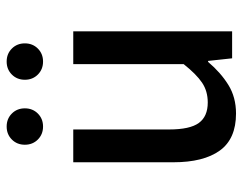

<svg xmlns="http://www.w3.org/2000/svg" viewBox="-98 -636 746 591"><g transform="rotate(-90 275.5 -341.0)"><path d="M221 12Q143 12 107 -38Q71 -88 71 -181V-489H172V-194Q172 -130 192 -102.5Q212 -75 255 -75Q290 -75 316 -92.5Q342 -110 373 -149V-489H474V0H391L383 -74H380Q347 -35 309 -11.5Q271 12 221 12ZM381 -582Q357 -582 341 -598Q325 -614 325 -638Q325 -662 341 -678Q357 -694 381 -694Q405 -694 421 -678Q437 -662 437 -638Q437 -614 421 -598Q405 -582 381 -582ZM181 -582Q157 -582 141 -598Q125 -614 125 -638Q125 -662 141 -678Q157 -694 181 -694Q205 -694 221 -678Q237 -662 237 -638Q237 -614 221 -598Q205 -582 181 -582Z"/></g></svg>

Font: Assistant SemiBold
Style: Regular
Weight: 600
Designer: Hebrew By Ben Nathan, Latin by Paul Hunt
Version: Version 3.000